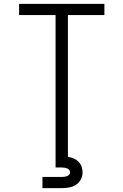

<svg xmlns="http://www.w3.org/2000/svg" viewBox="-20 -755 640 995"><path d="M268 0V-677H79V-735H521V-677H332V0ZM200 220V162H300Q307 162 314 161Q321 160 327.5 157.5Q334 155 338.5 150Q343 145 343 138Q343 131 338.5 125.5Q334 120 327.5 117.5Q321 115 314 114Q307 113 300 113H268V0H332V58Q347 60 361.5 66Q376 72 386.5 82.5Q397 93 402.5 108Q408 123 408 138Q408 157 399 174.5Q390 192 374 202.5Q358 213 338.5 216.5Q319 220 300 220Z"/></svg>

Font: Iosevka Custom Light Extended
Style: Regular
Weight: 300
Width: 7
Monospace: yes
Designer: Belleve Invis
Foundry: Belleve Invis
Version: Version 11.2.4; ttfautohint (v1.8.4)